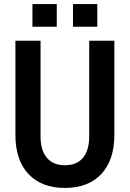

<svg xmlns="http://www.w3.org/2000/svg" viewBox="-20 -911 640 947"><path d="M300 16Q185 16 120.5 -52.5Q56 -121 56 -246V-710H180V-238Q180 -170 211 -133Q242 -96 300 -96Q359 -96 389.5 -133Q420 -170 420 -238V-710H544V-246Q544 -121 479.5 -52.5Q415 16 300 16ZM140 -779V-891H260V-779ZM340 -779V-891H460V-779Z"/></svg>

Font: Geist Mono SemiBold
Style: Regular
Weight: 600
Monospace: yes
Designer: Basement.studio, Andrés Briganti, Mateo Zaragoza
Foundry: Basement.studio, Vercel, Andrés Briganti, Guido Ferreyra, Mateo Zaragoza
Version: Version 1.500; ttfautohint (v1.8.4.7-5d5b)